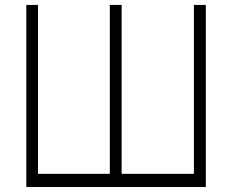

<svg xmlns="http://www.w3.org/2000/svg" viewBox="-20 -747 927 767"><path d="M85.2 -727.3H131.7V-52.6H418.7V-727.3H465.9V-52.6H754.6V-727.3H802.2V0H85.2Z"/></svg>

Font: Inter UI Extra Light
Style: Regular
Weight: 200
Designer: Rasmus Andersson
Foundry: rsms
Version: 3.2;8d6f07862